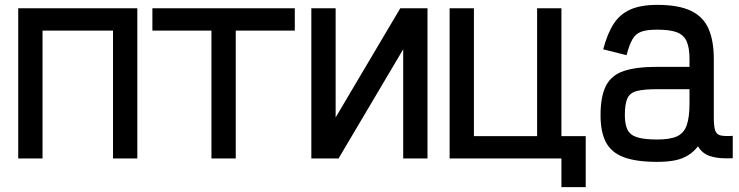

<svg xmlns="http://www.w3.org/2000/svg" viewBox="-20 -652 3040 790"><path d="M55 0V-618H545V0H445V-526H155V0Z M850 0V-618H950V0ZM607 -526V-618H1193V-526Z M1261 0V-618H1361V0H1261L1627 -618H1739V0H1639V-618H1739L1373 0Z M1830 0V-618H1930V-92H2190V-618H2290V0ZM2290 118V0H2258V-92H2390V118Z M2684 14Q2598 14 2547 -5Q2496 -24 2473.5 -66Q2451 -108 2451 -178Q2451 -256 2473.5 -299.5Q2496 -343 2547 -360Q2598 -377 2684 -377H2817V-409Q2817 -455 2805.5 -481.5Q2794 -508 2765.5 -519Q2737 -530 2684 -530Q2642 -530 2618.5 -521.5Q2595 -513 2582 -490Q2569 -467 2558 -425L2462 -449Q2479 -514 2505 -554Q2531 -594 2574 -613Q2617 -632 2684 -632Q2771 -632 2822 -608Q2873 -584 2895 -534.5Q2917 -485 2917 -409V-168Q2917 -131 2923 -114.5Q2929 -98 2946 -94.5Q2963 -91 2995 -93V-1Q2938 2 2903.5 -9Q2869 -20 2852 -50Q2834 -27 2810.5 -12.5Q2787 2 2756 8Q2725 14 2684 14ZM2684 -78Q2737 -78 2765.5 -91Q2794 -104 2805.5 -136.5Q2817 -169 2817 -226V-285H2684Q2631 -285 2602 -278Q2573 -271 2562 -248.5Q2551 -226 2551 -178Q2551 -140 2562 -118Q2573 -96 2602 -87Q2631 -78 2684 -78Z"/></svg>

Font: Victor Mono Thin
Style: Regular
Weight: 100
Monospace: yes
Designer: Rune Bjørnerås
Version: Version 1.561;gftools[0.9.30]